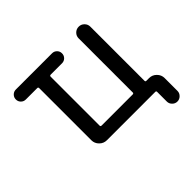

<svg xmlns="http://www.w3.org/2000/svg" viewBox="-154 -729 1008 1008"><g transform="rotate(-45 350.5 -224.5)"><path d="M77.1 -546.9H345.7Q361.3 -546.9 372.1 -536.1Q382.8 -525.4 382.8 -509.8Q382.8 -494.1 372.1 -483.4Q361.3 -472.7 345.7 -472.7H261.7Q253.9 -472.7 253.9 -464.8V-101.6Q253.9 -94.7 261.7 -94.7H492.2Q500 -94.7 500 -101.6V-503.9Q500 -521.5 512.7 -534.2Q525.4 -546.9 543.5 -546.9Q561.5 -546.9 574.2 -534.2Q586.9 -521.5 586.9 -503.9V-101.6Q586.9 -94.7 593.8 -94.7H614.3Q637.7 -94.7 654.8 -77.6Q671.9 -60.5 671.9 -37.1V58.6Q671.9 74.2 660.2 85.9Q648.4 97.7 632.3 97.7Q616.2 97.7 604.5 85.9Q592.8 74.2 592.8 58.6V-13.7Q592.8 -20.5 585.9 -20.5H226.6Q203.1 -20.5 186 -37.6Q168.9 -54.7 168.9 -78.1V-464.8Q168.9 -472.7 162.1 -472.7H77.1Q61.5 -472.7 50.8 -483.4Q40 -494.1 40 -509.8Q40 -525.4 50.8 -536.1Q61.5 -546.9 77.1 -546.9Z"/></g></svg>

Font: Gen Jyuu Gothic P Regular
Style: Regular
Weight: 400
Designer: [Source Han Sans]
Ryoko NISHIZUKA  (kana & ideographs); Paul D. Hunt (Latin, Greek & Cyrillic); Wenlong ZHANG  (bopomofo
Version: Version 1.002.20150607